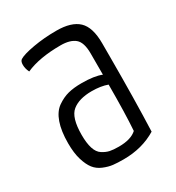

<svg xmlns="http://www.w3.org/2000/svg" viewBox="-133 -594 632 688"><g transform="rotate(-30 183.5 -250.0)"><path d="M36 -464Q36 -479 44 -484Q60 -494 105 -502Q150 -510 201 -510Q263 -510 292 -482.5Q321 -455 321 -389V-329Q321 -156 316 -26Q257 10 180 10Q155 10 137 8Q119 6 98.5 -2.5Q78 -11 65.5 -27Q53 -43 44.5 -71Q36 -99 36 -139Q36 -190 48 -224Q60 -258 83 -274Q106 -290 129.5 -296Q153 -302 185 -302Q238 -302 267 -290V-378Q267 -424 247 -440.5Q227 -457 188 -457Q100 -457 44 -432Q36 -448 36 -464ZM267 -249Q240 -259 202 -259Q150 -259 121.5 -236Q93 -213 93 -141Q93 -107 100 -85Q107 -63 122 -53.5Q137 -44 151 -41Q165 -38 188 -38Q238 -38 262 -60Q267 -130 267 -249Z"/></g></svg>

Font: Yanone Kaffeesatz Light
Style: Regular
Weight: 300
Designer: Yanone (Cyrillic: Daniel Pouzeot)
Foundry: Yanone
Version: Version 1.003;PS 001.003;hotconv 1.0.88;makeotf.lib2.5.64775